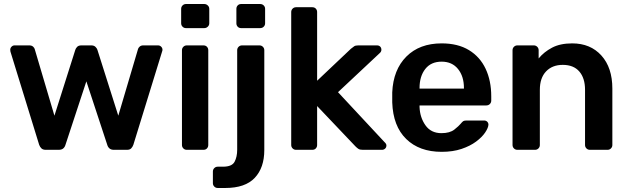

<svg xmlns="http://www.w3.org/2000/svg" viewBox="-20 -746 3130 956"><path d="M208 0Q194 0 186.5 -7Q179 -14 175 -25L32 -489Q31 -494 31 -498Q31 -507 37.5 -513.5Q44 -520 52 -520H126Q138 -520 145 -513.5Q152 -507 153 -501L251 -170L355 -498Q357 -505 364 -512.5Q371 -520 385 -520H435Q448 -520 455.5 -512.5Q463 -505 465 -498L569 -170L667 -501Q668 -507 675 -513.5Q682 -520 693 -520H767Q776 -520 782.5 -513.5Q789 -507 789 -498Q789 -494 787 -489L644 -25Q640 -14 633 -7Q626 0 612 0H547Q533 0 525 -7Q517 -14 514 -25L410 -341L306 -25Q303 -14 295 -7Q287 0 272 0Z M906 -606Q896 -606 889 -613Q882 -620 882 -630V-702Q882 -712 889 -719Q896 -726 906 -726H997Q1007 -726 1014.5 -719Q1022 -712 1022 -702V-630Q1022 -620 1014.5 -613Q1007 -606 997 -606ZM910 0Q900 0 893 -7Q886 -14 886 -24V-496Q886 -506 893 -513Q900 -520 910 -520H993Q1004 -520 1010.5 -513Q1017 -506 1017 -496V-24Q1017 -14 1010.5 -7Q1004 0 993 0Z M1181 -606Q1170 -606 1163.5 -613Q1157 -620 1157 -630V-702Q1157 -712 1163.5 -719Q1170 -726 1181 -726H1275Q1286 -726 1293 -719Q1300 -712 1300 -702V-630Q1300 -620 1293 -613Q1286 -606 1275 -606ZM1064 190Q1054 190 1047 183Q1040 176 1040 166V108Q1040 98 1047 91Q1054 84 1064 84H1090Q1135 84 1148 59.5Q1161 35 1161 -1V-496Q1161 -506 1168 -513Q1175 -520 1185 -520H1272Q1282 -520 1289 -513Q1296 -506 1296 -496V1Q1296 89 1248.5 139.5Q1201 190 1102 190Z M1454 0Q1444 0 1437 -7Q1430 -14 1430 -24V-686Q1430 -696 1437 -703Q1444 -710 1454 -710H1535Q1546 -710 1552.5 -703Q1559 -696 1559 -686V-344L1727 -503Q1737 -511 1743.5 -515.5Q1750 -520 1764 -520H1857Q1867 -520 1873 -514Q1879 -508 1879 -498Q1879 -488 1869 -480L1663 -287L1894 -39Q1904 -30 1904 -22Q1904 -12 1897.5 -6Q1891 0 1882 0H1787Q1772 0 1765 -4.5Q1758 -9 1750 -17L1559 -218V-24Q1559 -14 1552.5 -7Q1546 0 1535 0Z M2179 10Q2068 10 2002.5 -54Q1937 -118 1933 -236Q1933 -245 1933 -261Q1933 -277 1933 -286Q1938 -399 2003.5 -464.5Q2069 -530 2179 -530Q2260 -530 2315 -496.5Q2370 -463 2398 -403.5Q2426 -344 2426 -266V-245Q2426 -235 2419 -228Q2412 -221 2401 -221H2069V-213Q2071 -161 2098.5 -122Q2126 -83 2178 -83Q2220 -83 2242.5 -101Q2265 -119 2273 -129Q2282 -140 2287 -143Q2292 -146 2304 -146H2390Q2400 -146 2406 -140Q2412 -134 2412 -125Q2411 -109 2395.5 -86Q2380 -63 2350.5 -41Q2321 -19 2278 -4.5Q2235 10 2179 10ZM2069 -305H2290V-308Q2290 -366 2260.5 -402.5Q2231 -439 2179 -439Q2126 -439 2097.5 -402.5Q2069 -366 2069 -308Z M2556 0Q2546 0 2539 -7Q2532 -14 2532 -24V-496Q2532 -506 2539 -513Q2546 -520 2556 -520H2638Q2648 -520 2655 -513Q2662 -506 2662 -496V-455Q2688 -487 2728.5 -508.5Q2769 -530 2829 -530Q2920 -530 2974.5 -469.5Q3029 -409 3029 -305V-24Q3029 -14 3022 -7Q3015 0 3005 0H2917Q2907 0 2900 -7Q2893 -14 2893 -24V-299Q2893 -357 2864.5 -390Q2836 -423 2782 -423Q2730 -423 2699 -390.5Q2668 -358 2668 -299V-24Q2668 -14 2661 -7Q2654 0 2644 0Z"/></svg>

Font: Rubik Medium
Style: Regular
Weight: 500
Designer: Hubert and Fischer
Foundry: Hubert and Fischer
Version: Version 2.300; ttfautohint (v1.8.4.7-5d5b);gftools[0.9.30]